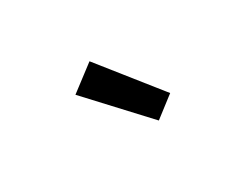

<svg xmlns="http://www.w3.org/2000/svg" viewBox="-50 -931 599 498"><g transform="rotate(-30 250.0 -682.5)"><path d="M315 -571 161 -737 236 -794 376 -618Z"/></g></svg>

Font: Iosevka Slab Medium Oblique
Style: Regular
Weight: 500
Italic angle: -9°
Monospace: yes
Designer: Belleve Invis
Foundry: Belleve Invis
Version: Version 11.1.1; ttfautohint (v1.8.3)